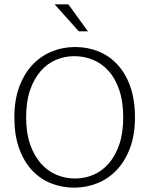

<svg xmlns="http://www.w3.org/2000/svg" viewBox="-20 -854 686 882"><path d="M325 -638Q382 -638 432 -618Q482 -598 519.5 -557.5Q557 -517 578.5 -456.5Q600 -396 600 -315Q600 -236 578 -176Q556 -116 518 -75Q480 -34 429 -13Q378 8 321 8Q264 8 214 -12Q164 -32 126.5 -72.5Q89 -113 67.5 -173.5Q46 -234 46 -315Q46 -394 68 -454Q90 -514 128 -555Q166 -596 217 -617Q268 -638 325 -638ZM100 -315Q100 -243 118.5 -190.5Q137 -138 168 -103Q199 -68 239.5 -51Q280 -34 325 -34Q369 -34 409 -51Q449 -68 479.5 -103Q510 -138 528 -190.5Q546 -243 546 -315Q546 -388 527.5 -441.5Q509 -495 478 -529Q447 -563 406.5 -579.5Q366 -596 321 -596Q277 -596 237 -579Q197 -562 166.5 -527Q136 -492 118 -439.5Q100 -387 100 -315ZM231 -834H294L384 -710H342Z"/></svg>

Font: Mukta Vaani ExtraLight
Style: Regular
Weight: 275
Designer: Noopur Datye, Girish Dalvi, Yashodeep Gholap, Pallavi Karambelkar
Foundry: Ek Type
Version: Version 2.538;PS 1.000;hotconv 16.6.51;makeotf.lib2.5.65220;